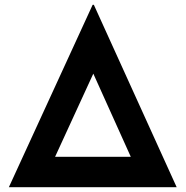

<svg xmlns="http://www.w3.org/2000/svg" viewBox="-20 -782 775 802"><path d="M17 0 367 -762H372L718 0ZM552 -70 310 -607 422 -588 177 -55 96 -127H620Z"/></svg>

Font: Reem Kufi Fun SemiBold
Style: Regular
Weight: 600
Designer: Khaled Hosny
Version: Version 1.005